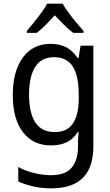

<svg xmlns="http://www.w3.org/2000/svg" viewBox="-20 -786 603 1051"><path d="M259 245Q210 245 164.5 235Q119 225 80 208V128Q119 150 168 161.5Q217 173 258 173Q339 173 373 131Q407 89 407 17V-5Q407 -17 408 -32Q409 -47 410 -65H407Q381 -24 344.5 -7Q308 10 259 10Q161 10 105.5 -62.5Q50 -135 50 -265Q50 -396 105 -471Q160 -546 256 -546Q306 -546 342 -527.5Q378 -509 405 -468H410L421 -536H491V14Q491 90 466 141.5Q441 193 389.5 219Q338 245 259 245ZM280 -63Q311 -63 335.5 -73.5Q360 -84 376.5 -106.5Q393 -129 402 -163.5Q411 -198 411 -246V-267Q411 -340 395.5 -385.5Q380 -431 350 -452Q320 -473 277 -473Q206 -473 172.5 -419.5Q139 -366 139 -268Q139 -168 173.5 -115.5Q208 -63 280 -63ZM127 -617Q145 -638 166.5 -664.5Q188 -691 207.5 -717.5Q227 -744 238 -766H323Q335 -744 355 -717Q375 -690 397 -663.5Q419 -637 437 -617V-606H381Q357 -623 331.5 -649Q306 -675 280 -702Q255 -675 229.5 -649Q204 -623 181 -606H127Z"/></svg>

Font: Noto Sans Mono SemiCondensed
Style: Regular
Weight: 400
Width: 4
Designer: Monotype Design Team
Foundry: Monotype Imaging Inc.
Version: Version 2.010